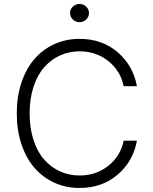

<svg xmlns="http://www.w3.org/2000/svg" viewBox="-20 -932 766 962"><path d="M411.9 -834.5Q397.9 -820.8 378.4 -820.8Q358.9 -820.8 345 -834.5Q331.1 -848.1 331.1 -866.7Q331.1 -885.3 345 -898.7Q358.9 -912.1 378.4 -912.1Q397.9 -912.1 411.9 -898.7Q425.8 -885.3 425.8 -866.7Q425.8 -848.1 411.9 -834.5ZM666 -500H599.6Q584.5 -576.2 523.4 -625.5Q462.4 -674.8 378.4 -674.8Q326.7 -674.8 281.2 -654.3Q235.8 -633.8 201.7 -595.2Q167.5 -556.6 147.9 -497.1Q128.4 -437.5 128.4 -363.8Q128.4 -290 147.9 -230.2Q167.5 -170.4 201.7 -132.1Q235.8 -93.8 281 -73.2Q326.2 -52.7 378.4 -52.7Q462.4 -52.7 523.4 -101.8Q584.5 -150.9 599.6 -227.1H666Q647.5 -124 569.6 -57.1Q491.7 9.8 378.4 9.8Q310.1 9.8 252 -16.8Q193.8 -43.5 152.3 -91.6Q110.8 -139.6 87.4 -209.7Q64 -279.8 64 -363.8Q64 -447.8 87.4 -517.8Q110.8 -587.9 152.3 -636Q193.8 -684.1 252 -710.7Q310.1 -737.3 378.4 -737.3Q491.7 -737.3 569.6 -670.2Q647.5 -603 666 -500Z"/></svg>

Font: Interop Light
Style: Regular
Weight: 300
Designer: Rasmus Andersson, Google, Jang Haemin
Foundry: jhaemin
Version: Version 1.007